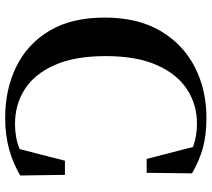

<svg xmlns="http://www.w3.org/2000/svg" viewBox="-58 -741 818 742"><g transform="rotate(90 351.0 -370.0)"><path d="M435.1 19Q324.7 19 237.1 -24.2Q149.4 -67.4 98.6 -152.6Q47.9 -237.8 47.9 -365.2Q47.9 -493.7 99.6 -581.3Q151.4 -668.9 239.3 -713.9Q327.1 -758.8 435.1 -758.8Q502.4 -758.8 552.2 -744.9Q602.1 -731 649.9 -703.1L647.9 -527.8H594.2L547.9 -707Q505.9 -722.2 458 -722.2Q383.3 -722.2 324.5 -683.3Q265.6 -644.5 231.2 -566.4Q196.8 -488.3 196.8 -370.1Q196.8 -250.5 231.2 -172.6Q265.6 -94.7 324.7 -56.9Q383.8 -19 459 -19Q485.4 -19 509 -23.2Q532.7 -27.3 556.2 -37.1L601.1 -211.9H655.8L658.2 -39.1Q610.8 -11.2 556.4 3.9Q502 19 435.1 19Z"/></g></svg>

Font: Source Han Serif TW
Style: Bold
Weight: 700
Designer: Ryoko NISHIZUKA Ë•øÂ°öÊ∂ºÂ≠ê (kana & ideographs); Frank Grie√ühammer (Latin, Greek & Cyrillic); Wenlong ZHANG Âº†ÊñáÈæô 
Foundry: Adobe
Version: Version 2.003;hotconv 1.1.1;makeotfexe 2.6.0